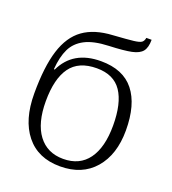

<svg xmlns="http://www.w3.org/2000/svg" viewBox="-132 -814 830 925"><g transform="rotate(20 282.5 -352.0)"><path d="M44 -278Q44 -415 70.5 -499.5Q97 -584 154 -625Q211 -666 304 -671Q379 -676 408 -679.5Q437 -683 447 -690Q457 -697 460 -714H487Q487 -674 471.5 -654.5Q456 -635 418 -627Q380 -619 303 -616Q226 -613 182 -590Q138 -567 118 -526Q98 -485 93 -421L97 -419Q151 -534 294 -534Q408 -534 464 -463.5Q520 -393 520 -261Q520 -137 456.5 -63.5Q393 10 280 10Q167 10 105.5 -66.5Q44 -143 44 -278ZM454 -262Q454 -376 414 -435.5Q374 -495 287 -495Q194 -495 151.5 -436Q109 -377 109 -262Q109 -150 154.5 -89.5Q200 -29 282 -29Q366 -29 410 -89.5Q454 -150 454 -262Z"/></g></svg>

Font: Noto Serif CondLight
Style: Regular
Weight: 300
Width: 3
Designer: Monotype Design Team
Foundry: Monotype Imaging Inc.
Version: Version 1.001